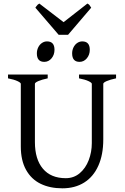

<svg xmlns="http://www.w3.org/2000/svg" viewBox="-20 -1028 694 1063"><path d="M551.8 -255.9Q551.8 -171.4 524.4 -110.4Q497.1 -49.3 446 -17.3Q395 14.6 325.2 14.6Q256.3 14.6 204.8 -10.5Q153.3 -35.6 124.3 -87.6Q95.2 -139.6 95.2 -216.8V-564Q95.2 -570.3 76.4 -579.1Q57.6 -587.9 24.4 -594.2V-615.2H244.1V-594.2Q211.4 -587.4 192.4 -579.1Q173.3 -570.8 173.3 -564V-241.2Q173.3 -146.5 217.5 -94Q261.7 -41.5 344.2 -41.5Q388.7 -41.5 421.4 -69.1Q454.1 -96.7 471.2 -141.4Q488.3 -186 488.3 -235.8V-564Q488.3 -570.3 469.5 -579.1Q450.7 -587.9 417.5 -594.2V-615.2H622.6V-594.2Q589.8 -587.4 570.8 -579.1Q551.8 -570.8 551.8 -564ZM184.1 -732.4Q184.1 -750.5 191.7 -765.9Q199.2 -781.2 212.2 -790Q225.1 -798.8 240.2 -798.8Q281.7 -798.8 281.7 -752.4Q281.7 -724.6 265.4 -705.1Q249 -685.5 225.1 -685.5Q184.1 -685.5 184.1 -732.4ZM379.4 -732.4Q379.4 -750.5 387 -765.9Q394.5 -781.2 407.5 -790Q420.4 -798.8 435.5 -798.8Q477.1 -798.8 477.1 -752.4Q477.1 -724.6 460.7 -705.1Q444.3 -685.5 420.4 -685.5Q379.4 -685.5 379.4 -732.4ZM304.7 -835.4 175.8 -985.4Q177.2 -987.3 181.4 -993.4Q185.5 -999.5 189 -1002.4Q192.4 -1005.4 197.8 -1008.3L332 -905.3L463.9 -1008.3Q471.7 -1004.4 474.9 -1000.5Q478 -996.6 484.9 -985.4L356.9 -835.4Z"/></svg>

Font: David Libre
Style: Regular
Weight: 400
Version: Version 1.000